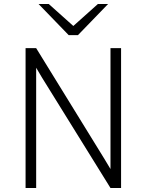

<svg xmlns="http://www.w3.org/2000/svg" viewBox="-20 -941 733 961"><path d="M533 0 190 -553Q164 -596 161 -602V-553V0H108V-700H161L503 -145L533 -95V-145V-700H586V0ZM324 -765 173 -921H224L347 -811L470 -921H521L370 -765Z"/></svg>

Font: Overpass ExtraLight
Style: Regular
Weight: 200
Designer: Delve Withrington, Thomas Jockin
Foundry: Delve Fonts
Version: Version 3.000;DELV;Overpass